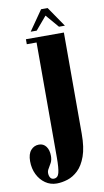

<svg xmlns="http://www.w3.org/2000/svg" viewBox="-154 -710 543 1006"><g transform="rotate(-10 117.5 -207.0)"><path d="M64 249Q30.5 249 3.8 230.5Q-23 212 -38.5 180.5Q-54 149 -54 110Q-54 71.5 -36.8 51.8Q-19.5 32 6.5 32Q30.5 32 44.5 51Q58.5 70 58.5 101.5Q58.5 122 51 136.8Q43.5 151.5 35.8 163.5Q28 175.5 28 187Q28 201.5 34.2 211.5Q40.5 221.5 52.5 221.5Q74.5 221.5 81 196.2Q87.5 171 87.5 115.5V-497H35.5V-523.5H237.5V15.5Q237.5 88 221 134Q204.5 180 178.2 205Q152 230 121.8 239.5Q91.5 249 64 249ZM67 -558 141 -664.5H176L249 -558H217.5L158 -627.5L99 -558Z"/></g></svg>

Font: Imbue 50pt Black
Style: Regular
Weight: 900
Designer: Tyler Finck
Foundry: Etcetera Type Company
Version: Version 1.102; ttfautohint (v1.8.3)